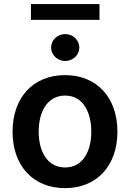

<svg xmlns="http://www.w3.org/2000/svg" viewBox="-20 -927 648 957"><path d="M304 10.7C463.8 10.7 565.3 -101.9 565.3 -270.6C565.3 -439.6 463.8 -552.6 304 -552.6C144.2 -552.6 42.6 -439.6 42.6 -270.6C42.6 -101.9 144.2 10.7 304 10.7ZM134.2 -828.1H475.9V-906.6H134.2ZM172.9 -271C172.9 -370.7 216.3 -450.6 304.7 -450.6C391.7 -450.6 435 -370.7 435 -271C435 -171.2 391.7 -92.3 304.7 -92.3C216.3 -92.3 172.9 -171.2 172.9 -271ZM234.7 -690C234.7 -653.4 266.3 -622.9 305 -622.9C343.8 -622.9 375.4 -653.4 375.4 -690C375.4 -727.3 343.8 -757.1 305 -757.1C266.3 -757.1 234.7 -727.3 234.7 -690Z"/></svg>

Font: Margiela Sans Semi Bold
Style: Regular
Weight: 600
Designer: Stefan Endress, Andreas Faust
Version: Version 1.100;FEAKit 1.0